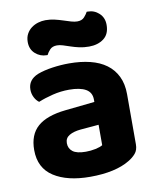

<svg xmlns="http://www.w3.org/2000/svg" viewBox="-82 -772 699 852"><g transform="rotate(-10 267.5 -346.0)"><path d="M256 -97Q278 -97 299.5 -101.5Q321 -106 332 -113V-205L250 -198Q218 -195 198.5 -183.5Q179 -172 179 -149Q179 -125 197 -111Q215 -97 256 -97ZM250 -496Q302 -496 344.5 -485.5Q387 -475 417 -453Q447 -431 463.5 -397Q480 -363 480 -317V-91Q480 -65 466.5 -49.5Q453 -34 434 -23Q403 -4 358 6Q313 16 256 16Q153 16 92 -23.5Q31 -63 31 -144Q31 -213 72 -249Q113 -285 198 -294L331 -308V-319Q331 -351 305 -366Q279 -381 230 -381Q192 -381 155.5 -372Q119 -363 90 -351Q78 -359 69.5 -375.5Q61 -392 61 -411Q61 -455 107 -474Q136 -485 174.5 -490.5Q213 -496 250 -496ZM180 -703Q201 -703 220.5 -698.5Q240 -694 258 -688Q276 -682 291.5 -677.5Q307 -673 319 -673Q340 -673 351 -685.5Q362 -698 367 -708H372Q401 -708 422.5 -688Q444 -668 444 -636Q444 -594 417.5 -574Q391 -554 351 -554Q327 -554 307 -558.5Q287 -563 269.5 -569Q252 -575 237.5 -579.5Q223 -584 211 -584Q190 -584 179 -572Q168 -560 163 -549H159Q130 -549 108 -568.5Q86 -588 86 -621Q86 -642 94.5 -657.5Q103 -673 116.5 -683Q130 -693 146.5 -698Q163 -703 180 -703Z"/></g></svg>

Font: Baloo Bhai 2
Style: Bold
Weight: 700
Designer: Supriya Tembe, Noopur Datye and Ek Type
Foundry: Ek Type
Version: Version 1.640;PS 1.000;hotconv 16.6.51;makeotf.lib2.5.65220;